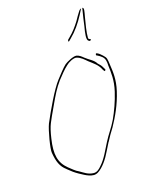

<svg xmlns="http://www.w3.org/2000/svg" viewBox="-136 -966 808 1091"><g transform="rotate(-15 267.5 -420.5)"><path d="M106 -302C92 -265 74 -159 79 -136C88 -84 101 -51 136 -26C137 -25 134 -26 138 -24C157 -8 175 5 195 16L223 31C238 39 259 47 277 47C286 47 295 44 303 39C333 20 362 -22 383 -67L405 -111V-112H406C420 -139 433 -162 449 -187C479 -241 509 -305 526 -380C541 -445 534 -491 527 -537C522 -570 523 -577 503 -595C489 -608 485 -611 472 -617C470 -617 469 -618 467 -617C465 -616 464 -607 465 -607L475 -602C481 -599 490 -594 498 -587C513 -574 516 -557 517 -532C522 -490 529 -444 514 -380C501 -324 482 -273 462 -229C441 -185 417 -155 397 -115C376 -75 357 -27 325 8C314 21 300 36 280 36C246 36 223 17 201 5C180 -4 165 -19 145 -34C96 -74 83 -125 97 -216C102 -252 109 -281 117 -301C125 -322 139 -351 157 -390C186 -453 200 -482 230 -524L231 -525C248 -546 271 -577 293 -596C304 -608 337 -627 354 -623C379 -617 396 -600 413 -586C437 -567 465 -551 480 -519L487 -509C487 -509 487 -508 488 -508C491 -508 494 -510 495 -514C495 -515 495 -517 494 -518L488 -528C479 -544 474 -548 461 -560C448 -583 418 -594 396 -612C384 -622 371 -632 356 -634C338 -636 298 -614 285 -603C267 -587 242 -553 223 -529C187 -483 135 -370 106 -302ZM333 -728C332 -723 332 -723 336 -723L339 -725L351 -737C383 -768 411 -808 435 -854L452 -887C447 -885 441 -881 437 -874C428 -861 417 -841 407 -823C389 -794 369 -767 346 -745L335 -734C334 -733 333 -729 333 -728ZM459 -888 450 -832C448 -819 446 -805 444 -788V-787C436 -742 431 -704 446 -698C451 -694 455 -694 458 -699L459 -700C462 -706 453 -704 449 -708H448L446 -714V-715C445 -746 454 -798 460 -833C466 -867 471 -886 459 -888ZM443 -786 444 -787ZM450 -189Z"/></g></svg>

Font: Stray Cat
Style: HlCnObl
Weight: 100
Version: Version 1.0